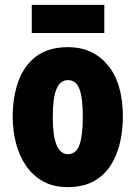

<svg xmlns="http://www.w3.org/2000/svg" viewBox="-20 -756 556 786"><path d="M483 -278Q483 -225 471.5 -173.5Q460 -122 434 -80.5Q408 -39 364.5 -14.5Q321 10 257 10Q198 10 155.5 -14Q113 -38 85.5 -79Q58 -120 45 -171.5Q32 -223 32 -278Q32 -358 55 -422.5Q78 -487 128 -525Q178 -563 259 -563Q360 -563 421.5 -489Q483 -415 483 -278ZM196 -276Q196 -125 258 -125Q292 -125 305.5 -163.5Q319 -202 319 -278Q319 -354 305.5 -391Q292 -428 258 -428Q226 -428 211 -391Q196 -354 196 -276ZM407 -736V-621H110V-736Z"/></svg>

Font: Noto Sans Sinhala ExtraCondensed Black
Style: Regular
Weight: 900
Width: 2
Designer: Jelle Bosma - Monotype Design Team
Foundry: Monotype Imaging Inc.
Version: Version 2.006; ttfautohint (v1.8.4.7-5d5b)